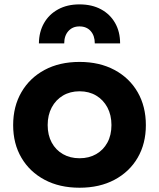

<svg xmlns="http://www.w3.org/2000/svg" viewBox="-20 -845 726 876"><path d="M343 11.5Q251.5 11.5 183.5 -24.8Q115.5 -61 77.8 -125.2Q40 -189.5 40 -274Q40 -359.5 77.8 -424.5Q115.5 -489.5 183.5 -526Q251.5 -562.5 343 -562.5Q434 -562.5 502.2 -526Q570.5 -489.5 608 -424.5Q645.5 -359.5 645.5 -274Q645.5 -189.5 608 -125.2Q570.5 -61 502.5 -24.8Q434.5 11.5 343 11.5ZM343 -123Q386 -123 418.8 -141.8Q451.5 -160.5 470 -194.5Q488.5 -228.5 488.5 -274.5Q488.5 -320 470 -354.8Q451.5 -389.5 418.8 -409Q386 -428.5 343 -428.5Q300 -428.5 267.2 -409Q234.5 -389.5 216 -354.8Q197.5 -320 197.5 -274.5Q197.5 -228.5 216 -194.5Q234.5 -160.5 267.2 -141.8Q300 -123 343 -123ZM528 -647Q528 -700 505.2 -740Q482.5 -780 441 -802.5Q399.5 -825 342.5 -825Q286.5 -825 245 -802.2Q203.5 -779.5 180.8 -739.5Q158 -699.5 157.5 -647H273Q273 -682 292 -703.2Q311 -724.5 342.5 -724.5Q375 -724.5 393.8 -703.2Q412.5 -682 412.5 -647Z"/></svg>

Font: Hepta Slab
Style: Bold
Weight: 700
Designer: Michael LaGattuta
Foundry: Michael LaGattuta
Version: Version 1.100